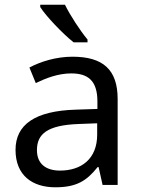

<svg xmlns="http://www.w3.org/2000/svg" viewBox="-20 -786 601 816"><path d="M256 -766H151V-756C174 -719 247 -642 293 -606H352V-618C321 -655 278 -721 256 -766ZM288 -545C218 -545 152 -524 105 -499L132 -433C176 -454 227 -474 283 -474C353 -474 394 -444 394 -355V-323L303 -320C128 -315 46 -256 46 -149C46 -40 118 10 215 10C305 10 348 -17 395 -76H399L416 0H480V-365C480 -490 418 -545 288 -545ZM314 -259 393 -262V-214C393 -110 325 -61 235 -61C177 -61 137 -88 137 -148C137 -216 180 -254 314 -259Z"/></svg>

Font: Noto Sans Miao
Style: Regular
Weight: 400
Designer: Monotype Design Team
Foundry: Monotype Imaging Inc.
Version: Version 2.003